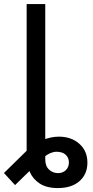

<svg xmlns="http://www.w3.org/2000/svg" viewBox="-68 -748 472 972"><path d="M225.1 204.1Q168 204.1 133.1 181.2Q98.1 158.2 82.5 121.8Q66.9 85.4 66.9 46.4V-116.7H161.1V58.6Q161.1 92.8 180.4 110.6Q199.7 128.4 225.6 128.4Q250 128.4 265.4 113.3Q280.8 98.1 280.8 74.7Q280.8 53.2 267.8 38.8Q254.9 24.4 232.9 21.5Q215.8 18.6 200.7 22.5Q185.5 26.4 171.9 34.9Q158.2 43.5 144.5 56.2L8.3 189L-47.9 127.9L68.4 13.7Q102.5 -20 145.8 -38.1Q189 -56.2 230 -56.2Q293 -56.2 333.7 -20Q374.5 16.1 374.5 75.7Q374.5 133.8 334.5 168.9Q294.4 204.1 225.1 204.1ZM161.1 -727.5V0H66.9V-727.5Z"/></svg>

Font: Inter Cardless Tabular
Style: Regular
Weight: 400
Designer: Rasmus Andersson
Foundry: rsms
Version: Version 4.000;git-4fc901f